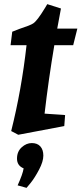

<svg xmlns="http://www.w3.org/2000/svg" viewBox="-20 -632 393 926"><path d="M333 -414H242Q214 -248 195 -84L294 -77L290 -24L68 18L34 0Q84 -199 108 -414H31L39 -479Q48 -483 72 -492Q127 -510 140 -519Q159 -531 196 -592L208 -612L274 -591L256 -494H353ZM128 250 108 274 65 262Q90 207 94 180Q62 167 62 133Q62 99 84.5 78.5Q107 58 133.5 58Q160 58 174.5 74Q189 90 189 118.5Q189 147 168.5 186Q148 225 128 250Z"/></svg>

Font: Andada
Style: Bold Italic
Weight: 700
Italic angle: -8.29999°
Designer: Carolina Giovagnoli
Foundry: Carolina Giovagnoli
Version: Version 1.003